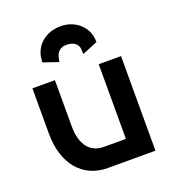

<svg xmlns="http://www.w3.org/2000/svg" viewBox="-129 -806 821 906"><g transform="rotate(-20 281.5 -352.5)"><path d="M138 -574 214 -548 218 -567C227 -611 260 -613 270 -613H275C312 -613 331 -592 332 -570L333 -545L411 -577L410 -591C406 -651 353 -705 278 -705H275C204 -705 145 -659 139 -589ZM52 -475V-247C52 -96 132 0 258 0H497V-475H385V-100H276C188 -100 165 -176 165 -242V-475Z"/></g></svg>

Font: Mint Spirit
Style: Bold
Weight: 700
Designer: HARENDAL Hirwen
Foundry: Arkandis Digital Foundry.
Version: Version 1.004;FFEdit